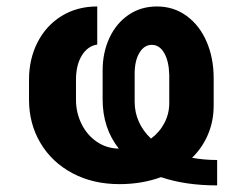

<svg xmlns="http://www.w3.org/2000/svg" viewBox="-20 -557 756 591"><path d="M475.6 -11.7Q416.5 9.8 347.7 9.8Q266.1 9.8 202.9 -23.9Q139.6 -57.6 104.5 -116.9Q69.3 -176.3 69.3 -250V-311.5Q69.3 -375.5 95.7 -427Q122.1 -478.5 169.7 -507.8Q217.3 -537.1 279.3 -537.1V-419.9Q250 -415.5 231.9 -386.2Q213.9 -356.9 213.9 -311.5V-250Q213.9 -210 231 -175.5Q248 -141.1 278.1 -120.6Q308.1 -100.1 345.7 -99.6Q295.9 -162.6 295.9 -251V-339.8Q295.9 -395.5 316.9 -440.4Q337.9 -485.4 375.7 -511.2Q413.6 -537.1 462.9 -537.1Q514.6 -537.1 554.4 -508.1Q594.2 -479 616 -428.7Q637.7 -378.4 637.7 -316.4V-231.4Q637.7 -185.1 620.6 -144Q603.5 -103 571.3 -71.3Q607.9 -64.5 648.4 -64.5V13.7Q550.8 13.7 475.6 -11.7ZM444.8 -130.4Q471.2 -149.9 486.1 -178.5Q501 -207 501 -239.3V-326.2Q500 -368.2 485.6 -393.6Q471.2 -418.9 447.3 -418.9Q423.8 -418.9 409.2 -394.5Q394.5 -370.1 394.5 -330.1V-243.2Q394.5 -210.9 407.5 -182.1Q420.4 -153.3 444.8 -130.4Z"/></svg>

Font: Pretendard
Style: Bold
Weight: 700
Designer: Base glyphs from Inter by Rasmus Andersson; Hangeul glyphs from Noto Sans CJK(Source Han Sans) by Jang Soo-young and Kan
Foundry: Kil Hyung-jin
Version: Version 1.309